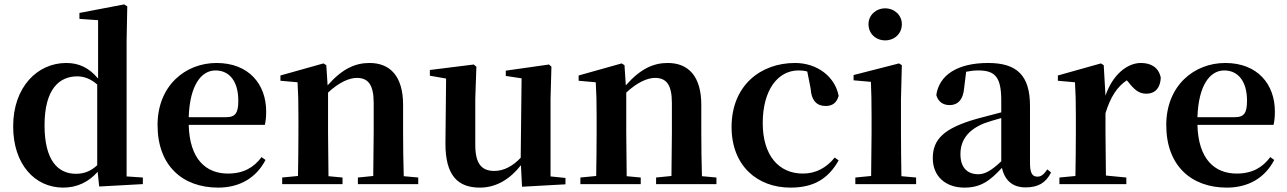

<svg xmlns="http://www.w3.org/2000/svg" viewBox="-20 -839 5867 875"><path d="M432 11 631 0V-30L557 -35V-653L560 -810L546 -819L342 -780V-753L427 -747V-481C386 -530 340 -552 282 -552C150 -552 40 -442 40 -263C40 -90 139 16 268 16C330 16 384 -9 425 -56ZM423 -86C393 -58 362 -47 326 -47C244 -47 183 -108 183 -268C183 -434 251 -491 332 -491C363 -491 393 -480 423 -454Z M974 16C1073 16 1148 -29 1190 -110L1172 -123C1137 -76 1090 -48 1019 -48C919 -48 844 -113 840 -270H1187C1191 -288 1193 -306 1193 -331C1193 -455 1114 -552 967 -552C825 -552 698 -449 698 -269C698 -84 812 16 974 16ZM840 -305C845 -452 898 -518 962 -518C1026 -518 1066 -468 1066 -380C1066 -326 1054 -305 1011 -305Z M1680 0H1886V-30L1820 -36C1818 -93 1817 -177 1817 -235V-361C1817 -493 1757 -552 1664 -552C1599 -552 1540 -526 1473 -450L1467 -542L1454 -550L1258 -495V-471L1336 -464C1339 -415 1340 -376 1340 -310V-235C1340 -180 1339 -94 1338 -37L1266 -30V0H1541V-30L1477 -36L1475 -235V-417C1525 -464 1572 -484 1606 -484C1657 -484 1683 -454 1683 -370V-235L1681 -37L1611 -30V0Z M2359 12 2557 1V-28L2489 -35V-389L2493 -535L2482 -545L2285 -517V-493L2357 -482L2353 -120C2318 -83 2277 -60 2233 -60C2178 -60 2146 -89 2146 -178V-389L2151 -535L2139 -545L1939 -520V-494L2013 -481L2010 -188C2009 -37 2068 16 2167 16C2244 16 2306 -25 2354 -86Z M3039 0H3245V-30L3179 -36C3177 -93 3176 -177 3176 -235V-361C3176 -493 3116 -552 3023 -552C2958 -552 2899 -526 2832 -450L2826 -542L2813 -550L2617 -495V-471L2695 -464C2698 -415 2699 -376 2699 -310V-235C2699 -180 2698 -94 2697 -37L2625 -30V0H2900V-30L2836 -36L2834 -235V-417C2884 -464 2931 -484 2965 -484C3016 -484 3042 -454 3042 -370V-235L3040 -37L2970 -30V0Z M3582 16C3689 16 3754 -24 3802 -108L3784 -121C3746 -74 3698 -48 3639 -48C3528 -48 3456 -132 3456 -278C3456 -429 3525 -518 3619 -518C3633 -518 3646 -517 3659 -513L3674 -437C3678 -376 3706 -356 3743 -356C3773 -356 3793 -370 3802 -402C3786 -488 3706 -552 3603 -552C3447 -552 3314 -450 3314 -260C3314 -83 3432 16 3582 16Z M4014 -655C4056 -655 4090 -685 4090 -729C4090 -770 4056 -801 4014 -801C3972 -801 3938 -770 3938 -729C3938 -685 3972 -655 4014 -655ZM3949 0H4155V-30L4088 -36C4087 -94 4086 -180 4086 -235V-388L4090 -542L4077 -550L3870 -497V-473L3949 -466C3951 -418 3952 -375 3952 -308V-235L3950 -37L3878 -30V0Z M4654 15C4710 15 4746 -5 4770 -53L4753 -67C4735 -41 4723 -34 4708 -34C4686 -34 4674 -48 4674 -95V-356C4674 -494 4616 -552 4483 -552C4342 -552 4260 -496 4247 -406C4255 -376 4277 -360 4308 -360C4342 -360 4370 -382 4374 -439L4383 -512C4403 -516 4420 -518 4438 -518C4515 -518 4543 -488 4543 -381V-327L4433 -298C4281 -255 4231 -204 4231 -118C4231 -34 4291 16 4375 16C4451 16 4492 -16 4546 -74C4559 -18 4593 15 4654 15ZM4543 -104C4494 -57 4465 -45 4438 -45C4389 -45 4357 -75 4357 -136C4357 -203 4394 -248 4465 -277C4485 -284 4513 -293 4543 -301Z M4879 0H5113V-30L5020 -39L5018 -235V-323C5041 -398 5071 -443 5115 -473L5123 -464C5148 -432 5170 -412 5203 -412C5248 -412 5268 -442 5270 -485C5260 -534 5223 -552 5179 -552C5117 -552 5050 -498 5018 -403L5010 -542L4997 -550L4801 -495V-471L4879 -464C4882 -415 4883 -377 4883 -310V-235C4883 -180 4882 -95 4881 -37L4808 -30V0Z M5571 16C5670 16 5745 -29 5787 -110L5769 -123C5734 -76 5687 -48 5616 -48C5516 -48 5441 -113 5437 -270H5784C5788 -288 5790 -306 5790 -331C5790 -455 5711 -552 5564 -552C5422 -552 5295 -449 5295 -269C5295 -84 5409 16 5571 16ZM5437 -305C5442 -452 5495 -518 5559 -518C5623 -518 5663 -468 5663 -380C5663 -326 5651 -305 5608 -305Z"/></svg>

Font: Noto Serif CJK TC
Style: Bold
Weight: 700
Designer: Ryoko NISHIZUKA 西塚涼子 (kana & ideographs); Frank Grießhammer (Latin, Greek & Cyrillic); Wenlong ZHANG 张文龙 (bopomofo); San
Foundry: Adobe
Version: Version 2.001;hotconv 1.1.0;makeotfexe 2.6.0